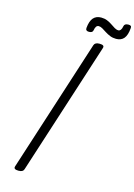

<svg xmlns="http://www.w3.org/2000/svg" viewBox="-210 -1624 1216 1740"><g transform="rotate(15 398.0 -754.5)"><path d="M147 14Q124 14 113.5 7Q103 0 108 -16L509 -1261Q514 -1275 526.5 -1281.5Q539 -1288 561 -1288Q584 -1288 594 -1281Q604 -1274 599 -1258L198 -14Q194 0 182 7Q170 14 147 14ZM438 -1367Q406 -1367 408 -1395Q414 -1461 440.5 -1491Q467 -1521 514 -1521Q545 -1521 570.5 -1510.5Q596 -1500 617 -1485.5Q638 -1471 656.5 -1460Q675 -1449 693 -1449Q704 -1449 713.5 -1460.5Q723 -1472 727 -1496Q731 -1523 769 -1523Q785 -1523 791.5 -1516.5Q798 -1510 796 -1496Q791 -1431 765.5 -1400Q740 -1369 692 -1369Q661 -1369 635 -1379.5Q609 -1390 587.5 -1404Q566 -1418 547.5 -1429Q529 -1440 512 -1440Q498 -1440 489 -1428Q480 -1416 476 -1391Q474 -1379 464.5 -1373Q455 -1367 438 -1367Z"/></g></svg>

Font: Playwrite NL
Style: Regular
Weight: 400
Designer: Veronika Burian, José Scaglione
Foundry: TypeTogether
Version: Version 1.002